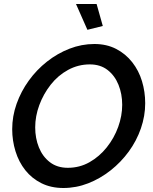

<svg xmlns="http://www.w3.org/2000/svg" viewBox="-20 -935 765 960"><path d="M297 5Q235 5 187 -19Q139 -43 106.5 -84Q74 -125 57.5 -178.5Q41 -232 41 -289Q41 -354 63 -416Q85 -478 124 -532Q163 -586 215 -627Q267 -668 327.5 -691.5Q388 -715 452 -715Q513 -715 560.5 -690.5Q608 -666 641 -624Q674 -582 690 -529Q706 -476 706 -419Q706 -355 684.5 -293Q663 -231 624 -177.5Q585 -124 533 -83Q481 -42 421 -18.5Q361 5 297 5ZM319 -96Q378 -96 427.5 -124Q477 -152 514 -198.5Q551 -245 571 -300.5Q591 -356 591 -411Q591 -465 572.5 -511Q554 -557 518 -585Q482 -613 429 -613Q371 -613 320.5 -585.5Q270 -558 233.5 -511.5Q197 -465 176.5 -409.5Q156 -354 156 -298Q156 -244 174.5 -198Q193 -152 229.5 -124Q266 -96 319 -96ZM360 -915H463L494 -805L417 -786Z"/></svg>

Font: Raleway Thin SemiBold
Style: Italic
Weight: 600
Italic angle: -12°
Version: Version 4.026